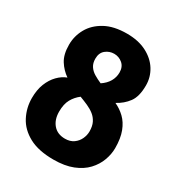

<svg xmlns="http://www.w3.org/2000/svg" viewBox="-170 -821 876 942"><g transform="rotate(30 267.5 -350.0)"><path d="M271 8Q186 8 132.5 -21Q79 -50 54 -98Q29 -146 29 -201Q29 -248 43 -283Q57 -318 80 -341.5Q103 -365 130 -375Q98 -397 77 -430.5Q56 -464 56 -519Q56 -568 80 -611Q104 -654 153 -681Q202 -708 276 -708Q341 -708 387.5 -684Q434 -660 458.5 -620.5Q483 -581 483 -534Q483 -471 458.5 -438Q434 -405 396 -385Q427 -371 452 -347Q477 -323 491.5 -285Q506 -247 506 -192Q506 -158 493 -122.5Q480 -87 452.5 -57.5Q425 -28 380 -10Q335 8 271 8ZM269 -109Q298 -109 317.5 -123Q337 -137 346.5 -158Q356 -179 356 -200Q356 -230 346 -250Q336 -270 319 -283.5Q302 -297 279.5 -307Q257 -317 233 -326Q208 -307 193 -280Q178 -253 178 -210Q178 -165 202 -137Q226 -109 269 -109ZM285 -432Q312 -450 325.5 -473.5Q339 -497 339 -524Q339 -556 318.5 -573.5Q298 -591 271 -591Q244 -591 223 -574Q202 -557 202 -524Q202 -499 213 -482Q224 -465 243 -453.5Q262 -442 285 -432Z"/></g></svg>

Font: Asap
Style: Regular
Weight: 400
Designer: Pablo Cosgaya
Foundry: Omnibus-Type
Version: Version 3.001